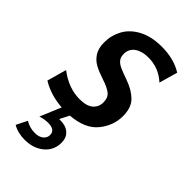

<svg xmlns="http://www.w3.org/2000/svg" viewBox="-239 -569 864 864"><g transform="rotate(45 193.5 -136.5)"><path d="M147 -358Q147 -338 157 -326Q167 -314 184.5 -306Q202 -298 239 -285Q287 -268 315 -240Q343 -212 343 -158Q343 -98 302.5 -48Q262 2 172 9L149 54H156Q192 54 212 72Q232 90 232 122Q232 170 196 200Q160 230 105 230Q61 230 29 211L55 159Q83 176 116 176Q141 176 156 164Q171 152 171 134Q171 101 126 101Q102 101 78 109L120 9Q46 4 -11 -31L15 -124Q80 -74 151 -74Q194 -74 215.5 -92Q237 -110 237 -140Q237 -170 218.5 -184.5Q200 -199 163 -211Q126 -223 102 -236Q78 -249 63 -272.5Q48 -296 48 -334Q48 -378 69 -416.5Q90 -455 135 -479Q180 -503 246 -503Q323 -503 377 -469L352 -381Q303 -426 237 -426Q197 -426 172 -408.5Q147 -391 147 -358Z"/></g></svg>

Font: Cabin Medium
Style: Italic
Weight: 500
Italic angle: -7°
Designer: Pablo Impallari
Foundry: Pablo Impallari. http://www.impallari.com Igino Marini. http://www.ikern.com
Version: Version 2.200